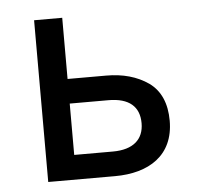

<svg xmlns="http://www.w3.org/2000/svg" viewBox="-41 -502 565 544"><g transform="rotate(-5 241.5 -230.0)"><path d="M75 -460V0H265C361 0 433 -44 433 -143C433 -192 417 -229 385 -252C352 -275 312 -286 265 -286H155V-460ZM155 -70V-216H265C324 -216 353 -190 353 -143C353 -97 323 -70 265 -70Z"/></g></svg>

Font: Jost
Style: Regular
Weight: 400
Version: Version 3.710